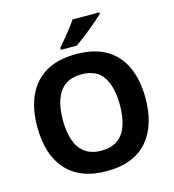

<svg xmlns="http://www.w3.org/2000/svg" viewBox="-133 -1045 1057 1166"><g transform="rotate(-15 395.5 -462.0)"><path d="M735.3 -358Q735.3 -275 714.9 -207.5Q694.5 -140 652.7 -91Q610.9 -42 546.9 -16Q483 10 395.3 10Q307.6 10 243.5 -16.2Q179.3 -42.4 137.4 -91.2Q95.5 -140 75.2 -207.7Q54.9 -275.4 54.9 -359Q54.9 -469.6 91.5 -551.9Q128.1 -634.2 203.8 -679.6Q279.4 -725 396.3 -725Q512.4 -725 587.6 -679.5Q662.7 -634 699 -551.5Q735.3 -469 735.3 -358ZM215.8 -358Q215.8 -283.9 234.4 -230.1Q253 -176.4 293 -147.5Q333 -118.6 395.3 -118.6Q459.2 -118.6 498.5 -147.5Q537.8 -176.4 556.1 -230.1Q574.4 -283.9 574.4 -358Q574.4 -469.8 533 -533.8Q491.6 -597.8 396.3 -597.8Q333 -597.8 293 -568.8Q253 -539.8 234.4 -486.3Q215.8 -432.7 215.8 -358ZM599.4 -923.6Q584.9 -909.6 561.8 -889.3Q538.7 -869 511.8 -847.5Q484.9 -826 459.5 -806.5Q434.1 -787 414.9 -773.6H314.8V-786.8Q331 -805.8 352.5 -831.5Q374 -857.2 395.2 -884.4Q416.5 -911.6 430.6 -933.6H599.4Z"/></g></svg>

Font: Noto Sans Khmer UI
Style: Regular
Weight: 400
Designer: Danh Hong and the Monotype Design Team
Foundry: Monotype Imaging Inc.
Version: Version 2.002